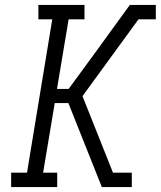

<svg xmlns="http://www.w3.org/2000/svg" viewBox="-20 -755 649 775"><path d="M25 0V-58H89L191 -677H135V-735H321V-677H257L210 -396H257L361 -538L504 -735H609V-677H539L313 -367L436 -58H512V0H391L256 -339H201L154 -58H211V0Z"/></svg>

Font: Iosevka Curly Slab LtEx
Style: Italic
Weight: 300
Width: 7
Italic angle: -9°
Monospace: yes
Designer: Belleve Invis
Foundry: Belleve Invis
Version: Version 11.1.0; ttfautohint (v1.8.3)